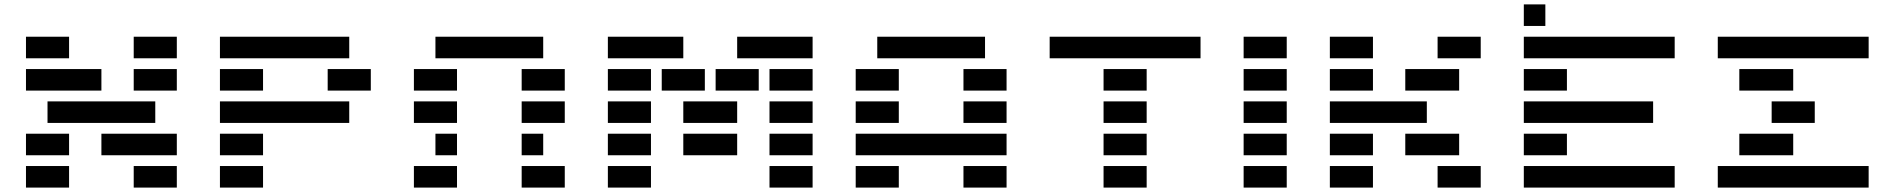

<svg xmlns="http://www.w3.org/2000/svg" viewBox="-20 -850 8585 870"><path d="M97.7 -585.9V-683.6H293V-585.9ZM585.9 -585.9V-683.6H781.2V-585.9ZM439.5 -537.1V-439.5H97.7V-537.1ZM585.9 -439.5V-537.1H781.2V-439.5ZM195.3 -293V-390.6H683.6V-293ZM97.7 -146.5V-244.1H293V-146.5ZM439.5 -146.5V-244.1H781.2V-146.5ZM97.7 0V-97.7H293V0ZM585.9 0V-97.7H781.2V0Z M976.6 0V-97.7H1171.9V0ZM1562.5 -683.6V-585.9H976.6V-683.6ZM976.6 -439.5V-537.1H1171.9V-439.5ZM1464.8 -439.5V-537.1H1660.2V-439.5ZM976.6 -293V-390.6H1562.5V-293ZM976.6 -146.5V-244.1H1171.9V-146.5Z M2343.8 0V-97.7H2539.1V0ZM2441.4 -683.6V-585.9H1953.1V-683.6ZM1855.5 -439.5V-537.1H2050.8V-439.5ZM2343.8 -439.5V-537.1H2539.1V-439.5ZM1855.5 -293V-390.6H2050.8V-293ZM2343.8 -293V-390.6H2539.1V-293ZM2441.4 -146.5H2343.8V-244.1H2441.4ZM2050.8 -146.5H1953.1V-244.1H2050.8ZM1855.5 0V-97.7H2050.8V0Z M3466.8 0V-97.7H3662.1V0ZM3466.8 -146.5V-244.1H3662.1V-146.5ZM3466.8 -293V-390.6H3662.1V-293ZM3466.8 -439.5V-537.1H3662.1V-439.5ZM2734.4 0V-97.7H2929.7V0ZM2734.4 -146.5V-244.1H2929.7V-146.5ZM3076.2 -146.5V-244.1H3320.3V-146.5ZM2734.4 -293V-390.6H2929.7V-293ZM3076.2 -293V-390.6H3320.3V-293ZM3222.7 -439.5V-537.1H3418V-439.5ZM2978.5 -439.5V-537.1H3173.8V-439.5ZM2734.4 -439.5V-537.1H2929.7V-439.5ZM3662.1 -683.6V-585.9H3320.3V-683.6ZM3076.2 -683.6V-585.9H2734.4V-683.6Z M4345.7 0V-97.7H4541V0ZM4443.4 -683.6V-585.9H3955.1V-683.6ZM3857.4 -439.5V-537.1H4052.7V-439.5ZM4345.7 -439.5V-537.1H4541V-439.5ZM3857.4 -293V-390.6H4052.7V-293ZM4345.7 -293V-390.6H4541V-293ZM4541 -244.1V-146.5H3857.4V-244.1ZM3857.4 0V-97.7H4052.7V0Z M4980.5 0V-97.7H5175.8V0ZM4736.3 -585.9V-683.6H5419.9V-585.9ZM4980.5 -439.5V-537.1H5175.8V-439.5ZM4980.5 -293V-390.6H5175.8V-293ZM4980.5 -146.5V-244.1H5175.8V-146.5Z M5615.2 -585.9V-683.6H5810.5V-585.9ZM5615.2 0V-97.7H5810.5V0ZM5615.2 -146.5V-244.1H5810.5V-146.5ZM5615.2 -293V-390.6H5810.5V-293ZM5615.2 -439.5V-537.1H5810.5V-439.5Z M6005.9 -585.9V-683.6H6201.2V-585.9ZM6494.1 -585.9V-683.6H6689.5V-585.9ZM6347.7 -439.5V-537.1H6591.8V-439.5ZM6005.9 -439.5V-537.1H6201.2V-439.5ZM6445.3 -390.6V-293H6005.9V-390.6ZM6347.7 -146.5V-244.1H6591.8V-146.5ZM6005.9 -146.5V-244.1H6201.2V-146.5ZM6005.9 0V-97.7H6201.2V0ZM6494.1 0V-97.7H6689.5V0Z M6982.4 -732.4H6884.8V-830.1H6982.4ZM6884.8 -585.9V-683.6H7568.4V-585.9ZM6884.8 -439.5V-537.1H7080.1V-439.5ZM6884.8 -293V-390.6H7470.7V-293ZM6884.8 -146.5V-244.1H7080.1V-146.5ZM7568.4 -97.7V0H6884.8V-97.7Z M8447.3 -97.7V0H7763.7V-97.7ZM7763.7 -585.9V-683.6H8447.3V-585.9ZM7861.3 -439.5V-537.1H8105.5V-439.5ZM8007.8 -293V-390.6H8203.1V-293ZM7861.3 -146.5V-244.1H8105.5V-146.5Z"/></svg>

Font: Trigram
Style: Regular
Weight: 400
Designer: GGBotNet
Foundry: GGBotNet
Version: 1.05